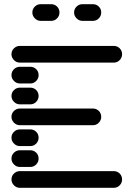

<svg xmlns="http://www.w3.org/2000/svg" viewBox="-20 -910 640 920"><path d="M35 -50Q35 -34 47 -22Q59 -10 75 -10H525Q542 -10 553.5 -22Q565 -34 565 -50Q565 -67 553.5 -78.5Q542 -90 525 -90H75Q59 -90 47 -78.5Q35 -67 35 -50ZM35 -150Q35 -134 47 -122Q59 -110 75 -110H125Q142 -110 153.5 -122Q165 -134 165 -150Q165 -167 153.5 -178.5Q142 -190 125 -190H75Q59 -190 47 -178.5Q35 -167 35 -150ZM35 -250Q35 -234 47 -222Q59 -210 75 -210H125Q142 -210 153.5 -222Q165 -234 165 -250Q165 -267 153.5 -278.5Q142 -290 125 -290H75Q59 -290 47 -278.5Q35 -267 35 -250ZM35 -350Q35 -334 47 -322Q59 -310 75 -310H425Q442 -310 453.5 -322Q465 -334 465 -350Q465 -367 453.5 -378.5Q442 -390 425 -390H75Q59 -390 47 -378.5Q35 -367 35 -350ZM35 -450Q35 -434 47 -422Q59 -410 75 -410H125Q142 -410 153.5 -422Q165 -434 165 -450Q165 -467 153.5 -478.5Q142 -490 125 -490H75Q59 -490 47 -478.5Q35 -467 35 -450ZM35 -550Q35 -534 47 -522Q59 -510 75 -510H125Q142 -510 153.5 -522Q165 -534 165 -550Q165 -567 153.5 -578.5Q142 -590 125 -590H75Q59 -590 47 -578.5Q35 -567 35 -550ZM35 -650Q35 -634 47 -622Q59 -610 75 -610H525Q542 -610 553.5 -622Q565 -634 565 -650Q565 -667 553.5 -678.5Q542 -690 525 -690H75Q59 -690 47 -678.5Q35 -667 35 -650ZM335 -850Q335 -834 347 -822Q359 -810 375 -810H425Q442 -810 453.5 -822Q465 -834 465 -850Q465 -867 453.5 -878.5Q442 -890 425 -890H375Q359 -890 347 -878.5Q335 -867 335 -850ZM135 -850Q135 -834 147 -822Q159 -810 175 -810H225Q242 -810 253.5 -822Q265 -834 265 -850Q265 -867 253.5 -878.5Q242 -890 225 -890H175Q159 -890 147 -878.5Q135 -867 135 -850Z"/></svg>

Font: Matrix Sans Raster
Style: Regular
Weight: 400
Designer: Brad Neil
Version: Version 1.100